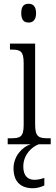

<svg xmlns="http://www.w3.org/2000/svg" viewBox="-20 -768 300 1022"><path d="M132 -648C154 -648 172 -660 172 -698C172 -736 154 -748 132 -748C109 -748 93 -736 93 -698C93 -660 109 -648 132 -648ZM21 0H143C98 14 52 64 52 128C52 201 92 234 156 234C175 234 198 228 216 219V179C195 186 180 189 163 189C129 189 104 169 104 119C104 55 149 14 186 0H250V-32H236C185 -32 167 -40 167 -106V-536H33V-504H41C89 -504 106 -496 106 -431V-103C106 -39 88 -32 37 -32H21Z"/></svg>

Font: Noto Serif Myanmar Condensed Light
Style: Regular
Weight: 300
Width: 3
Designer: Ben Mitchell and the Monotype Design Team
Foundry: Monotype Imaging Inc.
Version: Version 2.106